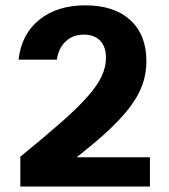

<svg xmlns="http://www.w3.org/2000/svg" viewBox="-20 -698 629 713"><path d="M362.9 -195.6C403.1 -231.6 435 -264.6 458.3 -294.7C481.7 -324.9 498.3 -354 508.6 -382.4C518.7 -410.6 523.7 -440.1 523.7 -470.8C523.7 -536 503.7 -586.9 463.8 -623.4C423.8 -659.9 368.3 -678.2 296.9 -678.2C226.9 -678.2 169.8 -660.3 125.5 -624.3C81.3 -588.3 55.8 -539.1 49 -476.3H191C195.4 -505.2 206.3 -528 224.2 -544.5C242 -561.2 264.4 -569.4 291.5 -569.4C317.3 -569.4 337.5 -561.9 351.9 -546.9C366.4 -531.8 373.5 -510.7 373.5 -483.7C373.5 -461 368.4 -438.2 357.8 -415.5C347.4 -392.7 330.1 -367.5 305.7 -340C281.5 -312.3 248.9 -280.5 208.1 -244.6C167.2 -208.6 116.4 -165.7 55.5 -116V-5.3H536.8V-114.1H264.9C301.7 -143.4 335.5 -171.1 363 -195.7Z"/></svg>

Font: Diatome Awesome Bold
Style: Regular
Weight: 400
Designer: 15.100.17
Foundry: 15.100.17
Version: Version 1.010;Fontself Maker 3.5.8